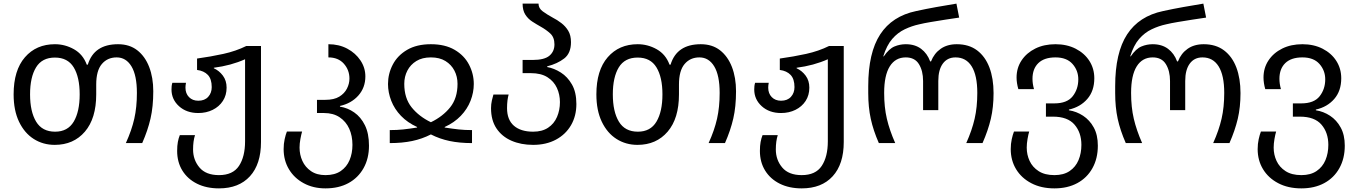

<svg xmlns="http://www.w3.org/2000/svg" viewBox="-20 -790 7495 1060"><path d="M282.2 9.8Q217.8 9.8 166.5 -22.7Q115.2 -55.2 85.2 -117.7Q55.2 -180.2 55.2 -269Q55.2 -401.9 117.7 -473.9Q180.2 -545.9 283.2 -545.9Q338.9 -545.9 388.4 -518.1Q438 -490.2 459 -433.1H464.8Q499 -545.9 631.8 -545.9Q694.8 -545.9 737.8 -512.5Q780.8 -479 803.5 -420.4Q826.2 -361.8 826.2 -286.1Q826.2 -201.2 811 -135.5Q795.9 -69.8 765.1 0H674.8Q707 -70.8 721.4 -134.5Q735.8 -198.2 735.8 -276.9Q735.8 -374 705.8 -423.6Q675.8 -473.1 624 -473.1Q573.2 -473.1 542.2 -436.5Q511.2 -399.9 511.2 -323.2V-269Q511.2 -136.2 448.7 -63.2Q386.2 9.8 282.2 9.8ZM284.2 -63Q354 -63 387 -118.4Q419.9 -173.8 419.9 -269Q419.9 -363.8 387 -418Q354 -472.2 283.2 -472.2Q211.9 -472.2 179 -418Q146 -363.8 146 -269Q146 -173.8 179.4 -118.4Q212.9 -63 284.2 -63Z M1189 250Q1119.6 250 1067.6 224.1Q1015.6 198.2 986.8 151.6Q958 105 958 43Q958 14.2 961.9 -6.3Q965.8 -26.9 972.7 -43.9H1056.6Q1045.9 -11.2 1045.9 35.2Q1045.9 92.8 1081.3 134.8Q1116.7 176.8 1189 176.8Q1265.6 176.8 1299.3 126Q1333 75.2 1333 -9.8V-462.9Q1294.9 -445.8 1251 -433.8Q1207 -421.9 1160.6 -416V-413.1Q1189.9 -399.9 1210.4 -372.6Q1231 -345.2 1231 -306.2Q1231 -264.2 1210.4 -232.7Q1189.9 -201.2 1154.3 -183.6Q1118.7 -166 1074.7 -166Q1009.8 -166 968.3 -203.6Q926.8 -241.2 926.8 -295.9Q926.8 -305.2 927.7 -314.7Q928.7 -324.2 931.6 -333H1006.8Q1003.9 -317.9 1003.9 -306.2Q1003.9 -273.9 1023.4 -253.9Q1043 -233.9 1074.7 -233.9Q1109.9 -233.9 1129.4 -255.4Q1148.9 -276.9 1148.9 -309.1Q1148.9 -354 1127.4 -376.5Q1106 -398.9 1067.9 -403.8V-466.8Q1143.1 -477.1 1212.9 -492.4Q1282.7 -507.8 1339.8 -536.1H1420.9V-5.9Q1420.9 116.2 1359.9 183.1Q1298.8 250 1189 250Z M1776.9 250Q1709 250 1656.5 221.4Q1604 192.9 1575 144Q1545.9 95.2 1545.9 33.2Q1545.9 3.9 1551.5 -21.5Q1557.1 -46.9 1564 -64H1647.9Q1643.1 -47.9 1638.4 -22.5Q1633.8 2.9 1633.8 24.9Q1633.8 64 1649.4 98.4Q1665 132.8 1697 154.8Q1729 176.8 1776.9 176.8Q1828.1 176.8 1861.1 154.3Q1894 131.8 1909.9 94Q1925.8 56.2 1925.8 9.8Q1925.8 -40 1908 -79.6Q1890.1 -119.1 1855 -142.6Q1819.8 -166 1769 -166H1730V-238.8H1775.9Q1824.2 -238.8 1853 -256.3Q1881.8 -273.9 1895.5 -301Q1909.2 -328.1 1909.2 -356Q1909.2 -403.8 1878.2 -438.5Q1847.2 -473.1 1793 -473.1V-545.9Q1851.1 -545.9 1897 -521.5Q1942.9 -497.1 1970 -456.5Q1997.1 -416 1997.1 -368.2Q1997.1 -306.2 1958.5 -262.7Q1919.9 -219.2 1856.9 -205.1V-201.2Q1898.9 -194.8 1935.5 -169.4Q1972.2 -144 1994.6 -98.6Q2017.1 -53.2 2017.1 14.2Q2017.1 85 1987.1 138.4Q1957 191.9 1903.6 220.9Q1850.1 250 1776.9 250Z M2131.8 0V-71.8Q2171.9 -71.8 2205.8 -75.4Q2239.7 -79.1 2282.7 -85.9V-88.9Q2230 -112.8 2193.8 -150.4Q2157.7 -188 2139.9 -233.9Q2122.1 -279.8 2122.1 -326.2Q2122.1 -382.8 2148.4 -433.3Q2174.8 -483.9 2227.8 -514.9Q2280.8 -545.9 2358.9 -545.9Q2437 -545.9 2490 -514.9Q2543 -483.9 2569.3 -433.3Q2595.7 -382.8 2595.7 -326.2Q2595.7 -279.8 2577.9 -233.9Q2560.1 -188 2523.9 -150.4Q2487.8 -112.8 2435.1 -88.9V-85.9Q2479 -79.1 2512.5 -75.4Q2545.9 -71.8 2585.9 -71.8V0Q2517.1 0 2462.4 -11.5Q2407.7 -22.9 2358.9 -47.9Q2310.1 -22.9 2255.4 -11.5Q2200.7 0 2131.8 0ZM2358.9 -115.2Q2424.8 -147 2465.3 -197.5Q2505.9 -248 2505.9 -327.1Q2505.9 -367.2 2488.8 -400.1Q2471.7 -433.1 2439.2 -453.1Q2406.7 -473.1 2358.9 -473.1Q2311 -473.1 2278.6 -453.1Q2246.1 -433.1 2229 -400.1Q2211.9 -367.2 2211.9 -327.1Q2211.9 -248 2252.4 -197.5Q2293 -147 2358.9 -115.2Z M2923.3 9.8Q2856 9.8 2803.5 -13.2Q2751 -36.1 2720.9 -81.1Q2690.9 -126 2690.9 -192.9Q2690.9 -214.8 2695.6 -235.4Q2700.2 -255.9 2704.1 -268.1H2788.1Q2784.2 -254.9 2781.7 -235.4Q2779.3 -215.8 2779.3 -192.9Q2779.3 -128.9 2817.1 -95.9Q2855 -63 2923.3 -63Q2973.1 -63 3006.1 -85Q3039.1 -106.9 3055.2 -144.5Q3071.3 -182.1 3071.3 -226.1Q3071.3 -268.1 3054.7 -304.4Q3038.1 -340.8 3002.7 -363.5Q2967.3 -386.2 2910.2 -386.2H2865.2V-459H2920.9Q2985.4 -459 3013.2 -482.4Q3041 -505.9 3041 -544.9Q3041 -584 3018.1 -605Q2995.1 -626 2966.3 -642.1Q2941.9 -655.8 2918.5 -670.9Q2895 -686 2880.1 -709.5Q2865.2 -732.9 2865.2 -770H2953.1Q2953.1 -744.1 2976.6 -727.1Q3000 -710 3031.2 -692.9Q3056.2 -680.2 3079.1 -662.6Q3102.1 -645 3117.2 -620.1Q3132.3 -595.2 3132.3 -557.1Q3132.3 -496.1 3094.7 -467Q3057.1 -438 3001 -423.8V-419.9Q3039.1 -413.1 3076.2 -389.6Q3113.3 -366.2 3137.7 -323.5Q3162.1 -280.8 3162.1 -215.8Q3162.1 -149.9 3132.6 -98.9Q3103 -47.9 3049.1 -19Q2995.1 9.8 2923.3 9.8Z M3499.5 9.8Q3435.1 9.8 3383.8 -22.7Q3332.5 -55.2 3302.5 -117.7Q3272.5 -180.2 3272.5 -269Q3272.5 -401.9 3335 -473.9Q3397.5 -545.9 3500.5 -545.9Q3556.2 -545.9 3605.7 -518.1Q3655.3 -490.2 3676.3 -433.1H3682.1Q3716.3 -545.9 3849.1 -545.9Q3912.1 -545.9 3955.1 -512.5Q3998 -479 4020.8 -420.4Q4043.5 -361.8 4043.5 -286.1Q4043.5 -201.2 4028.3 -135.5Q4013.2 -69.8 3982.4 0H3892.1Q3924.3 -70.8 3938.7 -134.5Q3953.1 -198.2 3953.1 -276.9Q3953.1 -374 3923.1 -423.6Q3893.1 -473.1 3841.3 -473.1Q3790.5 -473.1 3759.5 -436.5Q3728.5 -399.9 3728.5 -323.2V-269Q3728.5 -136.2 3666 -63.2Q3603.5 9.8 3499.5 9.8ZM3501.5 -63Q3571.3 -63 3604.2 -118.4Q3637.2 -173.8 3637.2 -269Q3637.2 -363.8 3604.2 -418Q3571.3 -472.2 3500.5 -472.2Q3429.2 -472.2 3396.2 -418Q3363.3 -363.8 3363.3 -269Q3363.3 -173.8 3396.7 -118.4Q3430.2 -63 3501.5 -63Z M4406.2 250Q4336.9 250 4284.9 224.1Q4232.9 198.2 4204.1 151.6Q4175.3 105 4175.3 43Q4175.3 14.2 4179.2 -6.3Q4183.1 -26.9 4189.9 -43.9H4273.9Q4263.2 -11.2 4263.2 35.2Q4263.2 92.8 4298.6 134.8Q4334 176.8 4406.2 176.8Q4482.9 176.8 4516.6 126Q4550.3 75.2 4550.3 -9.8V-462.9Q4512.2 -445.8 4468.3 -433.8Q4424.3 -421.9 4377.9 -416V-413.1Q4407.2 -399.9 4427.7 -372.6Q4448.2 -345.2 4448.2 -306.2Q4448.2 -264.2 4427.7 -232.7Q4407.2 -201.2 4371.6 -183.6Q4335.9 -166 4292 -166Q4227.1 -166 4185.5 -203.6Q4144 -241.2 4144 -295.9Q4144 -305.2 4145 -314.7Q4146 -324.2 4148.9 -333H4224.1Q4221.2 -317.9 4221.2 -306.2Q4221.2 -273.9 4240.7 -253.9Q4260.3 -233.9 4292 -233.9Q4327.1 -233.9 4346.7 -255.4Q4366.2 -276.9 4366.2 -309.1Q4366.2 -354 4344.7 -376.5Q4323.2 -398.9 4285.2 -403.8V-466.8Q4360.4 -477.1 4430.2 -492.4Q4500 -507.8 4557.1 -536.1H4638.2V-5.9Q4638.2 116.2 4577.1 183.1Q4516.1 250 4406.2 250Z M4832 0Q4801.3 -69.8 4787.4 -134Q4773.4 -198.2 4773.4 -275.9V-314Q4773.4 -499 4839.4 -600.1Q4905.3 -701.2 5038.1 -729Q5094.2 -741.2 5150.1 -751.2Q5206.1 -761.2 5260.3 -770L5275.4 -692.9Q5240.2 -688 5198.7 -681.4Q5157.2 -674.8 5119.1 -668.5Q5081.1 -662.1 5055.2 -655.8Q5014.2 -647 4975.1 -628.4Q4936 -609.9 4905.8 -575Q4875.5 -540 4856.4 -479H4859.4Q4888.2 -521 4918.2 -533.4Q4948.2 -545.9 4980.5 -545.9Q5031.2 -545.9 5065.2 -520.5Q5099.1 -495.1 5115.2 -451.2H5120.1Q5137.2 -495.1 5173.3 -520.5Q5209.5 -545.9 5262.2 -545.9Q5329.1 -545.9 5374.3 -512Q5419.4 -478 5442.4 -417.5Q5465.3 -356.9 5465.3 -275.9Q5465.3 -198.2 5450.2 -134Q5435.1 -69.8 5404.3 0H5314.5Q5346.2 -70.8 5360.8 -134.5Q5375.5 -198.2 5375.5 -276.9Q5375.5 -374 5344.5 -423.6Q5313.5 -473.1 5255.4 -473.1Q5210.4 -473.1 5185.3 -439Q5160.2 -404.8 5160.2 -342.8V-182.1H5076.2V-342.8Q5076.2 -398.9 5053.2 -436Q5030.3 -473.1 4980.5 -473.1Q4923.3 -473.1 4892.3 -423.6Q4861.3 -374 4861.3 -276.9Q4861.3 -198.2 4876.2 -134.5Q4891.1 -70.8 4922.4 0Z M5801.3 250Q5728 250 5673.6 221.4Q5619.1 192.9 5589.6 144Q5560.1 95.2 5560.1 33.2Q5560.1 3.9 5565.7 -21.5Q5571.3 -46.9 5578.1 -64H5662.1Q5657.2 -47.9 5652.8 -22.5Q5648.4 2.9 5648.4 24.9Q5648.4 64 5664.3 98.4Q5680.2 132.8 5714.1 154.8Q5748 176.8 5801.3 176.8Q5852.1 176.8 5885.3 154.3Q5918.5 131.8 5934.3 94Q5950.2 56.2 5950.2 9.8Q5950.2 -58.1 5912.1 -102.1Q5874 -146 5793.5 -146H5754.4V-219.2H5800.3Q5871.1 -219.2 5902.1 -258.5Q5933.1 -297.9 5933.1 -352.1Q5933.1 -400.9 5901.1 -437Q5869.1 -473.1 5807.1 -473.1Q5745.1 -473.1 5712.6 -441.7Q5680.2 -410.2 5680.2 -355Q5680.2 -341.8 5682.1 -327.9Q5684.1 -314 5688.5 -297.9H5602.1Q5597.2 -314.9 5594.7 -331.1Q5592.3 -347.2 5592.3 -361.8Q5592.3 -415 5619.9 -456.5Q5647.5 -498 5695.8 -522Q5744.1 -545.9 5807.1 -545.9Q5870.1 -545.9 5918.7 -521Q5967.3 -496.1 5994.4 -453.6Q6021.5 -411.1 6021.5 -357.9Q6021.5 -288.1 5982.9 -243.7Q5944.3 -199.2 5881.3 -185.1V-181.2Q5923.3 -174.8 5959.7 -150.9Q5996.1 -127 6018.6 -85.9Q6041 -44.9 6041 14.2Q6041 85 6011.2 138.4Q5981.4 191.9 5927.7 220.9Q5874 250 5801.3 250Z M6195.3 0Q6164.6 -69.8 6150.6 -134Q6136.7 -198.2 6136.7 -275.9V-314Q6136.7 -499 6202.6 -600.1Q6268.6 -701.2 6401.4 -729Q6457.5 -741.2 6513.4 -751.2Q6569.3 -761.2 6623.5 -770L6638.7 -692.9Q6603.5 -688 6562 -681.4Q6520.5 -674.8 6482.4 -668.5Q6444.3 -662.1 6418.5 -655.8Q6377.4 -647 6338.4 -628.4Q6299.3 -609.9 6269 -575Q6238.8 -540 6219.7 -479H6222.7Q6251.5 -521 6281.5 -533.4Q6311.5 -545.9 6343.8 -545.9Q6394.5 -545.9 6428.5 -520.5Q6462.4 -495.1 6478.5 -451.2H6483.4Q6500.5 -495.1 6536.6 -520.5Q6572.8 -545.9 6625.5 -545.9Q6692.4 -545.9 6737.5 -512Q6782.7 -478 6805.7 -417.5Q6828.6 -356.9 6828.6 -275.9Q6828.6 -198.2 6813.5 -134Q6798.3 -69.8 6767.6 0H6677.7Q6709.5 -70.8 6724.1 -134.5Q6738.8 -198.2 6738.8 -276.9Q6738.8 -374 6707.8 -423.6Q6676.8 -473.1 6618.7 -473.1Q6573.7 -473.1 6548.6 -439Q6523.4 -404.8 6523.4 -342.8V-182.1H6439.5V-342.8Q6439.5 -398.9 6416.5 -436Q6393.6 -473.1 6343.8 -473.1Q6286.6 -473.1 6255.6 -423.6Q6224.6 -374 6224.6 -276.9Q6224.6 -198.2 6239.5 -134.5Q6254.4 -70.8 6285.6 0Z M7164.6 250Q7091.3 250 7036.9 221.4Q6982.4 192.9 6952.9 144Q6923.3 95.2 6923.3 33.2Q6923.3 3.9 6929 -21.5Q6934.6 -46.9 6941.4 -64H7025.4Q7020.5 -47.9 7016.1 -22.5Q7011.7 2.9 7011.7 24.9Q7011.7 64 7027.6 98.4Q7043.5 132.8 7077.4 154.8Q7111.3 176.8 7164.6 176.8Q7215.3 176.8 7248.5 154.3Q7281.7 131.8 7297.6 94Q7313.5 56.2 7313.5 9.8Q7313.5 -58.1 7275.4 -102.1Q7237.3 -146 7156.7 -146H7117.7V-219.2H7163.6Q7234.4 -219.2 7265.4 -258.5Q7296.4 -297.9 7296.4 -352.1Q7296.4 -400.9 7264.4 -437Q7232.4 -473.1 7170.4 -473.1Q7108.4 -473.1 7075.9 -441.7Q7043.5 -410.2 7043.5 -355Q7043.5 -341.8 7045.4 -327.9Q7047.4 -314 7051.8 -297.9H6965.3Q6960.4 -314.9 6958 -331.1Q6955.6 -347.2 6955.6 -361.8Q6955.6 -415 6983.2 -456.5Q7010.7 -498 7059.1 -522Q7107.4 -545.9 7170.4 -545.9Q7233.4 -545.9 7282 -521Q7330.6 -496.1 7357.7 -453.6Q7384.8 -411.1 7384.8 -357.9Q7384.8 -288.1 7346.2 -243.7Q7307.6 -199.2 7244.6 -185.1V-181.2Q7286.6 -174.8 7323 -150.9Q7359.4 -127 7381.8 -85.9Q7404.3 -44.9 7404.3 14.2Q7404.3 85 7374.5 138.4Q7344.7 191.9 7291 220.9Q7237.3 250 7164.6 250Z"/></svg>

Font: Kurinto Seri
Style: Regular
Weight: 400
Designer: Kurinto was developed by Clint Goss from a range of fonts that are compatible with the SIL Open Font License Version 1.1
Foundry: Clinton F. Goss
Version: Version 2.196; July 25, 2020